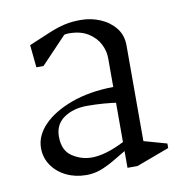

<svg xmlns="http://www.w3.org/2000/svg" viewBox="-61 -518 568 587"><g transform="rotate(-10 223.5 -225.0)"><path d="M162 10Q128 10 100 -3.5Q72 -17 55.5 -41Q39 -65 39 -95Q39 -133 70 -165.5Q101 -198 157.5 -219Q214 -240 289 -241V-331Q289 -353 278 -374.5Q267 -396 243.5 -411Q220 -426 183 -426Q182 -426 176.5 -425.5Q171 -425 169 -424L90 -341H68L61 -411Q101 -428 127.5 -439Q154 -450 176.5 -455Q199 -460 226 -460Q258 -460 286.5 -448Q315 -436 333 -413.5Q351 -391 351 -359V-62L422 -42V-28L320 10H289V-42Q269 -30 248.5 -18Q228 -6 207 2Q186 10 162 10ZM187 -40Q208 -40 232.5 -47Q257 -54 289 -70V-192Q276 -194 252 -196Q228 -198 200 -198Q157 -198 128 -178Q99 -158 99 -120Q99 -77 127 -58.5Q155 -40 187 -40Z"/></g></svg>

Font: Ancizar Serif Light
Style: Regular
Weight: 300
Designer: Cesar Puertas, Viviana Monsalve, Julian Moncada, Julian Prieto, Jose Castro, Felipe Aragon, Mariel Hernandez, Sara Alarc
Version: Version 8.100